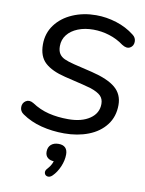

<svg xmlns="http://www.w3.org/2000/svg" viewBox="-101 -749 820 1084"><g transform="rotate(10 309.5 -206.5)"><path d="M55.5 -56.5Q33.6 -71.1 33.9 -95.3Q34.1 -119.5 53.4 -131.7Q72.7 -143.8 97.2 -129.2Q142.7 -99 194.2 -86.3Q245.7 -73.7 306.4 -73.7Q383.6 -73.7 430.2 -105.6Q476.8 -137.4 476.8 -190.8Q476.8 -219.4 459.4 -236.8Q442 -254.2 400.7 -268.2Q377.4 -275.1 353.6 -280.8L248.4 -306.1Q171.2 -324.7 132.2 -360.3Q93.1 -395.8 93.1 -465.1Q93.1 -529.1 129.2 -577.7Q165.4 -626.4 226.8 -652.8Q288.1 -679.3 361.5 -679.3Q420.4 -679.3 478.3 -661.1Q536.2 -643 581.3 -607.5Q601.9 -592.5 601.2 -568.4Q600.4 -544.3 581.2 -533.5Q561.9 -522.6 534.2 -540.5Q497.3 -567.9 452.1 -582.1Q407 -596.3 359.5 -596.3Q310.7 -596.3 271.7 -580.7Q232.7 -565 210.9 -537Q189.1 -509 189.1 -472Q189.1 -445.4 199.4 -429Q209.7 -412.7 229.9 -403.3Q250.1 -393.9 286.2 -384.9L391.5 -359.7Q485.4 -336.9 529.1 -300Q572.8 -263 572.8 -201.7Q572.8 -134.8 536.2 -87Q499.7 -39.3 437.2 -15Q374.8 9.3 298.1 9.3Q228.8 9.3 166.4 -6.7Q104 -22.7 55.5 -56.5ZM240 221.4Q254.1 205.9 261.5 190.9Q268.9 175.9 271.3 158.1L273.8 174.7Q247.6 174.7 233.2 162.6Q218.7 150.5 218.7 128.5Q218.7 102.1 235 87.5Q251.3 73 278.5 73Q303.7 73 316.9 86Q330.2 99.1 330.2 124.9Q330.2 159 314.8 195Q299.4 231 275.3 254.5Q261.5 267.7 247.7 265Q233.8 262.4 230.2 248.8Q226.6 235.1 240 221.4Z"/></g></svg>

Font: SN Pro Thin
Style: Italic
Weight: 200
Italic angle: -9°
Designer: Tobias Whetton
Foundry: Supernotes
Version: Version 1.003;Glyphs 3.3 (3324)